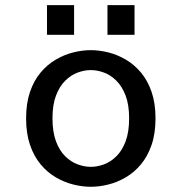

<svg xmlns="http://www.w3.org/2000/svg" viewBox="-20 -704 690 735"><path d="M327.6 11Q294.5 11 259.9 2.2Q225.2 -6.5 193 -25.5Q160.8 -44.5 135.2 -75.2Q109.7 -106 94.8 -149.5Q79.9 -193 79.9 -251Q79.9 -308.5 94.8 -352Q109.7 -395.5 135.2 -426Q160.8 -456.5 193 -475.5Q225.2 -494.5 259.9 -503.2Q294.5 -512 327.6 -512Q360.6 -512 395.3 -503.2Q429.9 -494.5 462.1 -475.5Q494.4 -456.5 519.9 -426Q545.4 -395.5 560.4 -352Q575.3 -308.5 575.3 -251Q575.3 -193 560.4 -149.5Q545.4 -106 519.9 -75.2Q494.4 -44.5 462.1 -25.5Q429.9 -6.5 395.3 2.2Q360.6 11 327.6 11ZM327.6 -65.3Q352.3 -65.3 377.9 -74.8Q403.6 -84.2 425.4 -105.6Q447.2 -126.9 460.8 -162.8Q474.3 -198.6 474.3 -251Q474.3 -302.9 460.8 -338.3Q447.2 -373.7 425.4 -395.2Q403.6 -416.7 377.9 -426.2Q352.3 -435.7 327.6 -435.7Q303.1 -435.7 277.3 -426.2Q251.6 -416.7 229.8 -395.2Q207.9 -373.7 194.4 -338.3Q180.9 -302.9 180.9 -251Q180.9 -198.6 194.4 -162.8Q207.9 -126.9 229.8 -105.6Q251.6 -84.2 277.3 -74.8Q303.1 -65.3 327.6 -65.3ZM159.9 -684.3H263.6V-570.7H159.9ZM391.4 -684.3H495V-570.7H391.4Z"/></svg>

Font: Trispace Thin
Style: Regular
Weight: 100
Designer: Tyler Finck
Foundry: Etcetera Type Company
Version: Version 1.210